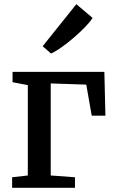

<svg xmlns="http://www.w3.org/2000/svg" viewBox="-20 -898 556 918"><path d="M38 0V-50.5L113 -59V-491L40 -505V-554.5H479L484 -345H418.5L392.5 -493.5L222.5 -499V-59L338.5 -50.5V0ZM223.5 -642.5 184 -677 345 -878 422.5 -812.5Q411.5 -794 387 -768.8Q362.5 -743.5 332.2 -717.5Q302 -691.5 273.2 -671.2Q244.5 -651 225 -642.5Z"/></svg>

Font: Merriweather 20pt Medium
Style: Regular
Weight: 500
Version: Version 2.100